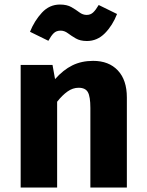

<svg xmlns="http://www.w3.org/2000/svg" viewBox="-20 -833 655 853"><path d="M71.8 0V-544.6H213.3L224.6 -481.5Q261 -522.6 301.5 -542.6Q342.1 -562.6 393.8 -562.6Q463.6 -562.6 503.6 -520Q543.6 -477.4 543.6 -400V0H381.5V-353.3Q381.5 -403.6 370.5 -423.3Q359.5 -443.1 329.2 -443.1Q303.6 -443.1 280.3 -426.7Q256.9 -410.3 233.8 -381V0ZM366.2 -650.8Q336.4 -650.8 316.7 -662.3Q296.9 -673.8 281.5 -685.4Q266.2 -696.9 249.2 -696.9Q230.3 -696.9 218.7 -685.6Q207.2 -674.4 194.9 -651.8L113.3 -691.8Q132.8 -740.5 166.2 -776.7Q199.5 -812.8 246.2 -812.8Q277.4 -812.8 297.4 -801.3Q317.4 -789.7 332.6 -778.2Q347.7 -766.7 365.1 -766.7Q382.1 -766.7 393.8 -777.7Q405.6 -788.7 418.5 -810.8L500 -770.8Q480 -719.5 445.9 -685.1Q411.8 -650.8 366.2 -650.8Z"/></svg>

Font: FiraCode Nerd Font Mono
Style: Bold
Weight: 700
Monospace: yes
Designer: Carrois Corporate, Edenspiekermann AG, Nikita Prokopov
Foundry: Carrois Corporate, Edenspiekermann AG, Nikita Prokopov
Version: Version 6.002;Nerd Fonts 3.3.0